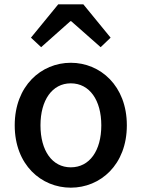

<svg xmlns="http://www.w3.org/2000/svg" viewBox="-20 -832 654 887"><path d="M307 35C443 35 566 -70 566 -253C566 -436 443 -542 307 -542C171 -542 48 -436 48 -253C48 -70 171 35 307 35ZM123 -658 170 -614 305 -734H309L445 -614L491 -658L365 -812H249ZM167 -253C167 -369 221 -447 307 -447C394 -447 448 -369 448 -253C448 -136 394 -59 307 -59C221 -59 167 -136 167 -253Z"/></svg>

Font: コーポレート・ロゴ ver3 Medium
Style: Regular
Weight: 500
Designer: [KANA_main] LOGOTYPE.JP [Source Han Sans] Ryoko NISHIZUKA 西塚涼子 (kana, bopomofo & ideographs); Paul D. Hunt (Latin, Greek
Version: Version 12.001;FEAKit 1.0